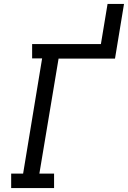

<svg xmlns="http://www.w3.org/2000/svg" viewBox="-20 -960 653 980"><path d="M37 0V-74H98L195 -662H144V-735H495L529 -940H613L567 -661H279L181 -74H256V0Z"/></svg>

Font: Iosevka Curly Slab Extended
Style: Italic
Weight: 400
Width: 7
Italic angle: -9°
Monospace: yes
Designer: Belleve Invis
Foundry: Belleve Invis
Version: Version 11.1.0; ttfautohint (v1.8.3)